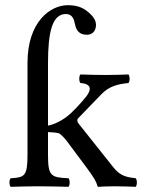

<svg xmlns="http://www.w3.org/2000/svg" viewBox="-20 -718 552 740"><path d="M86 -476V-122C86 -39 75 -34 21 -31C15 -25 15 -4 21 2C63 1 85 0 126 0C172 0 201 1 244 2C250 -4 250 -25 244 -31C176 -34 165 -39 165 -122V-209C184 -208 198 -207 208 -204C219 -196 228 -187 240 -171L313 -73C342 -34 351 -18 355 -3C356 0 356 2 359 2C379 1 391 0 421 0C452 0 473 1 503 2C509 -4 509 -25 503 -31C469 -35 444 -39 417 -73L285 -239C281 -244 278 -248 278 -253C278 -257 278 -259 282 -263L370 -354C400 -386 435 -394 475 -398C481 -404 481 -425 475 -431C438 -430 424 -429 388 -429C350 -429 327 -430 290 -431C284 -425 284 -404 290 -398C346 -394 322 -359 313 -347C290 -318 259 -284 233 -265C211 -249 184 -237 165 -234V-474C165 -594 181 -664 234 -664C258 -664 265 -645 269 -625C274 -598 288 -584 315 -584C341 -584 350 -605 350 -622C350 -639 339 -655 324 -668C304 -686 282 -698 241 -698C174 -698 86 -634 86 -476Z"/></svg>

Font: Libertinus Math
Style: Regular
Weight: 400
Designer: Philipp H. Poll, Khaled Hosny
Foundry: Caleb Maclennan
Version: Version 7.050;RELEASE